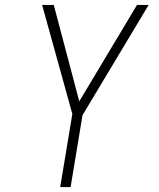

<svg xmlns="http://www.w3.org/2000/svg" viewBox="-20 -755 640 775"><path d="M223 0 272 -295 150 -735H197L300 -346L533 -735H580L313 -290L265 0Z"/></svg>

Font: Iosevka XLt Ex Obl
Style: Regular
Weight: 200
Width: 7
Italic angle: -9°
Monospace: yes
Designer: Belleve Invis
Foundry: Belleve Invis
Version: Version 32.5.0; ttfautohint (v1.8.4)